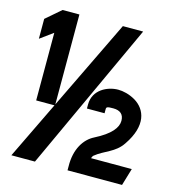

<svg xmlns="http://www.w3.org/2000/svg" viewBox="-108 -815 823 905"><g transform="rotate(15 303.5 -362.0)"><path d="M13 -564 76 -610V-280H168V-724H86L13 -661ZM30 0H145L479 -724H380ZM304 0H570L595 -84H396C399 -90 401 -96 404 -98C448 -134 500 -141 535 -194C606 -298 578 -371 521 -405C492 -422 461 -429 437 -429C385 -429 317 -397 317 -325V-305H403V-325C403 -336 408 -338 437 -338C471 -338 489 -322 489 -291C489 -258 462 -221 385 -182C339 -159 302 -104 304 -19Z"/></g></svg>

Font: Charger Sport
Style: BlkNrw
Weight: 900
Designer: Jasper
Foundry: Cannot Into Space Fonts
Version: Version 1.1